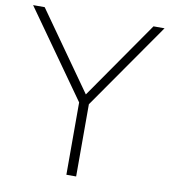

<svg xmlns="http://www.w3.org/2000/svg" viewBox="-93 -811 778 881"><g transform="rotate(10 296.0 -370.0)"><path d="M602.5 -740 321 -336.5V0H275.5V-337L-10 -740H44L299.5 -378.5L551 -740Z"/></g></svg>

Font: Encode Sans Semi Expanded ExLight
Style: Regular
Weight: 275
Width: 6
Designer: Multiple Designers
Foundry: Impallari Type
Version: Version 2.000